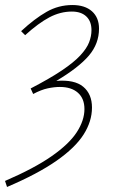

<svg xmlns="http://www.w3.org/2000/svg" viewBox="-36 -510 454 764"><path d="M-8 234 -16 210Q100 160 169.5 111.5Q239 63 269.5 16Q300 -31 300 -76Q300 -118 274 -141Q248 -164 202 -164Q180 -164 154 -158.5Q128 -153 96 -136L86 -158Q163 -198 210.5 -230Q258 -262 283.5 -289.5Q309 -317 318.5 -341.5Q328 -366 328 -390Q328 -425 307.5 -444.5Q287 -464 250 -464Q204 -464 160.5 -441Q117 -418 64 -370L48 -386Q102 -436 149.5 -463Q197 -490 252 -490Q302 -490 330 -465Q358 -440 358 -396Q358 -336 317.5 -288.5Q277 -241 188 -188Q260 -194 295 -165Q330 -136 330 -82Q330 -27 296.5 25.5Q263 78 188.5 130Q114 182 -8 234Z"/></svg>

Font: Source Sans 3 ExtraLight ExtraLight
Style: Italic
Weight: 250
Italic angle: -11°
Version: Version 3.052;hotconv 1.1.0;makeotfexe 2.6.0